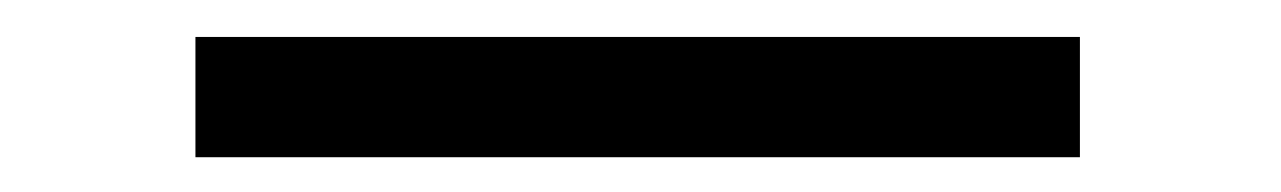

<svg xmlns="http://www.w3.org/2000/svg" viewBox="-20 -827 707 106"><path d="M87.9 -740.2V-806.6H576.2V-740.2Z"/></svg>

Font: RobotoJAA
Style: Medium
Weight: 500
Version: Version 2.05; 2016-11-05